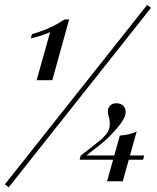

<svg xmlns="http://www.w3.org/2000/svg" viewBox="-30 -710 655 800"><path d="M122.6 -375.8 179 -576.6Q169.4 -571.8 157.3 -567.3Q145.2 -562.9 130.6 -558.5Q116.1 -554 98.4 -550L103.2 -567.7Q136.3 -577.4 160.1 -587.1Q183.9 -596.8 202.8 -607.3Q221.8 -617.7 238.7 -629H258.1L187.9 -375.8ZM6.5 70.2 -9.7 58.1 583.1 -689.5 599.2 -677.4ZM301.6 -44.4 306.5 -62.1Q325 -75.8 339.1 -87.1Q353.2 -98.4 365.7 -108.1Q378.2 -117.7 390.3 -128.2Q411.3 -146.8 419.4 -161.3Q427.4 -175.8 427.4 -192.7Q427.4 -207.3 425.4 -215.3Q423.4 -223.4 421.4 -230.2Q419.4 -237.1 419.4 -246Q419.4 -260.5 429 -270.2Q438.7 -279.8 454.8 -279.8Q471.8 -279.8 482.7 -270.2Q493.5 -260.5 493.5 -243.5Q493.5 -231.5 486.7 -217.3Q479.8 -203.2 465.3 -185.1Q450.8 -166.9 427.4 -142.7Q409.7 -125 385.9 -106Q362.1 -87.1 325.8 -58.9L310.5 -62.1H571L566.1 -44.4ZM416.1 45.2 469.4 -145.2Q490.3 -146.8 507.7 -150.8Q525 -154.8 539.5 -162.1L481.5 45.2Z"/></svg>

Font: Playfair 5pt SemiExpanded Light Light
Style: Italic
Weight: 300
Italic angle: -15.6°
Version: Version 2.203